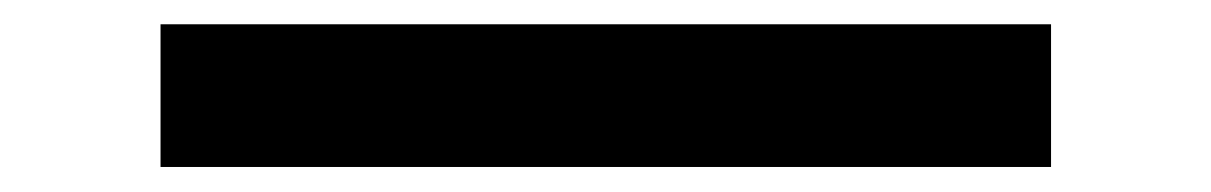

<svg xmlns="http://www.w3.org/2000/svg" viewBox="-20 -431 978 155"><path d="M109.6 -411.4H828.5V-296.2H109.6Z"/></svg>

Font: WEMIX Pretendard Variable
Style: Regular
Weight: 400
Designer: Base glyphs from Inter by Rasmus Andersson; Hangeul glyphs from Noto Sans CJK(Source Han Sans) by Jang Soo-young and Kan
Foundry: Kil Hyung-jin
Version: Version 1.000;Glyphs 3.2 (3208)